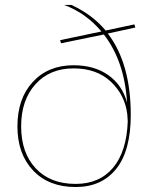

<svg xmlns="http://www.w3.org/2000/svg" viewBox="-20 -750 617 780"><path d="M270 -730Q355 -690.9 409.2 -626L525.9 -650.9L529.8 -638.2L418 -613.8Q511.2 -492.2 511.2 -283.2Q511.2 -137.7 452.1 -64Q393.1 9.8 287.1 9.8Q178.2 9.8 114.5 -57.4Q50.8 -124.5 50.8 -236.8Q50.8 -349.6 113.3 -417.2Q175.8 -484.9 278.8 -484.9Q363.3 -484.9 420.2 -444.6Q477.1 -404.3 496.1 -333Q486.3 -500.5 401.9 -609.9L228 -574.2L224.1 -586.9L392.1 -622.1Q328.1 -697.8 240.2 -730ZM65.9 -236.8Q65.9 -129.4 125 -66.2Q184.1 -2.9 287.1 -2.9Q384.3 -2.9 439.5 -68.8Q494.6 -134.8 499 -256.8L497.1 -286.1Q487.3 -364.7 429.9 -418.5Q372.6 -472.2 278.8 -472.2Q182.1 -472.2 124 -407.7Q65.9 -343.3 65.9 -236.8Z"/></svg>

Font: Human Sans Thin
Style: Regular
Weight: 100
Designer: Tim Radville
Foundry: Continuum
Version: Version 1.000;FEAKit 1.0